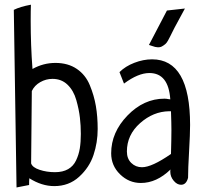

<svg xmlns="http://www.w3.org/2000/svg" viewBox="-20 -785 885 834"><path d="M106.4 18.6 51.8 29.3 40 -742.2Q67.4 -755.9 114.3 -764.6Q113.3 -742.2 113.3 -694.3Q113.3 -588.9 121.1 -485.4Q168 -511.7 220.7 -511.7Q275.4 -511.7 313.5 -485.8Q351.6 -460 370.1 -415Q388.7 -370.1 396.5 -324.2Q404.3 -278.3 404.3 -224.6Q404.3 -166 386.2 -111.8Q368.2 -57.6 323.7 -17.1Q279.3 23.4 215.8 23.4Q161.1 23.4 107.4 -10.7Q106.4 -1 106.4 18.6ZM118.2 -389.6 115.2 -75.2Q121.1 -57.6 151.9 -47.4Q182.6 -37.1 218.8 -37.1Q252.9 -37.1 275.9 -50.3Q298.8 -63.5 310.5 -88.4Q322.3 -113.3 326.7 -140.6Q331.1 -168 331.1 -203.1Q331.1 -239.3 327.1 -273.9Q323.2 -308.6 311.5 -350.1Q299.8 -391.6 273.4 -417Q247.1 -442.4 208 -442.4Q179.7 -442.4 154.8 -428.2Q129.9 -414.1 118.2 -389.6Z M518.6 -421.9 499 -471.7Q524.4 -497.1 563.5 -512.2Q602.5 -527.3 640.6 -527.3Q805.7 -527.3 805.7 -242.2Q805.7 -203.1 801.3 -127Q796.9 -50.8 796.9 -12.7Q789.1 17.6 766.6 17.6Q749 17.6 734.4 0Q719.7 -17.6 719.7 -39.1Q719.7 -45.9 720.7 -48.8Q660.2 9.8 591.8 9.8Q540 9.8 501.5 -27.8Q462.9 -65.4 462.9 -119.1Q462.9 -210 533.7 -283.2Q604.5 -356.4 694.3 -356.4Q698.2 -356.4 702.1 -356Q706.1 -355.5 711.4 -354.5Q716.8 -353.5 719.7 -353.5Q711.9 -467.8 628.9 -467.8Q580.1 -467.8 518.6 -421.9ZM722.7 -116.2Q724.6 -184.6 724.6 -219.7Q724.6 -249 722.7 -301.8H714.8Q645.5 -300.8 588.4 -250Q531.2 -199.2 531.2 -127Q531.2 -95.7 550.3 -77.1Q569.3 -58.6 596.7 -58.6Q639.6 -58.6 722.7 -116.2ZM641.6 -585 627 -589.8 705.1 -739.3 783.2 -748 738.3 -665Q734.4 -657.2 728.5 -645.5Q722.7 -633.8 718.8 -626Q714.8 -618.2 709.5 -608.4Q704.1 -598.6 697.8 -593.3Q691.4 -587.9 683.6 -583.5Q675.8 -579.1 665 -579.6Q654.3 -580.1 641.6 -585Z"/></svg>

Font: Neucha
Style: Regular
Weight: 400
Designer: Jovanny Lemonad
Foundry: Jovanny Lemonad
Version: Version 001.001